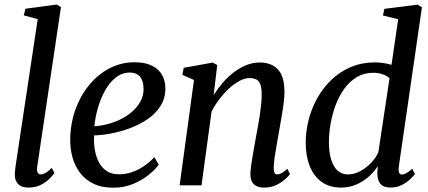

<svg xmlns="http://www.w3.org/2000/svg" viewBox="-20 -838 1936 868"><path d="M148 -83Q145.5 -66.5 150.2 -58Q155 -49.5 164 -49.5Q173 -49.5 184.8 -55.8Q196.5 -62 214 -79L226 -56Q219.5 -46 204 -30.2Q188.5 -14.5 164.5 -2.2Q140.5 10 108.5 10Q90.5 10 76.5 4Q62.5 -2 54.5 -15.8Q46.5 -29.5 47 -51.5Q47 -56 47.8 -63Q48.5 -70 49.2 -77.5Q50 -85 51 -91L150.5 -751.5L87.5 -768.5L95 -798.5L237 -817.5L255.5 -805.5Z M697.5 -93.5Q683.5 -73 654 -48.8Q624.5 -24.5 583.2 -7Q542 10.5 492 10.5Q439.5 10.5 402.5 -7.5Q365.5 -25.5 342 -56.5Q318.5 -87.5 307.8 -126.5Q297 -165.5 297.5 -207Q298 -277.5 320.2 -340.5Q342.5 -403.5 381.8 -452Q421 -500.5 473.8 -528.5Q526.5 -556.5 588.5 -556.5Q636 -556.5 666.8 -541.2Q697.5 -526 712.5 -499.5Q727.5 -473 727.5 -439.5Q728 -394.5 706.2 -359.8Q684.5 -325 648.5 -300.2Q612.5 -275.5 569.5 -259.2Q526.5 -243 483.2 -234.8Q440 -226.5 405.5 -226Q403.5 -193.5 408.5 -162.2Q413.5 -131 426.5 -105.5Q439.5 -80 462 -65Q484.5 -50 517.5 -50Q547.5 -50 575.8 -59.5Q604 -69 630 -86.5Q656 -104 678 -127.5ZM567.5 -510Q532 -510 503.8 -487.8Q475.5 -465.5 455.2 -429.2Q435 -393 422.8 -350.5Q410.5 -308 406.5 -267Q437 -269 468.8 -277.5Q500.5 -286 529.2 -300.8Q558 -315.5 580.5 -336Q603 -356.5 616.2 -382Q629.5 -407.5 629 -437Q628.5 -473.5 612.5 -491.8Q596.5 -510 567.5 -510Z M946 -408.5Q965 -438.5 988.2 -465.2Q1011.5 -492 1038.5 -512.2Q1065.5 -532.5 1094.5 -544Q1123.5 -555.5 1154.5 -555.5Q1206 -555.5 1236 -524.5Q1266 -493.5 1266 -420.5Q1266 -399.5 1262 -369Q1258 -338.5 1252.2 -305.5Q1246.5 -272.5 1241.5 -243.5Q1237 -216.5 1231.5 -186.8Q1226 -157 1222 -129.2Q1218 -101.5 1217.5 -81Q1217 -64 1221 -56.8Q1225 -49.5 1232 -49.5Q1241.5 -49.5 1253 -55.2Q1264.5 -61 1279 -75L1291 -51Q1285.5 -42.5 1269.5 -28Q1253.5 -13.5 1229.5 -1.8Q1205.5 10 1174.5 10Q1153 10 1138.8 2.8Q1124.5 -4.5 1118 -18.5Q1111.5 -32.5 1112 -53Q1112.5 -67 1115 -86.8Q1117.5 -106.5 1121.5 -129.8Q1125.5 -153 1129.8 -177Q1134 -201 1138 -223Q1142 -245 1146.5 -269.5Q1151 -294 1154.8 -319Q1158.5 -344 1160.8 -367.2Q1163 -390.5 1163 -410Q1163 -439 1157.5 -455.2Q1152 -471.5 1140 -478.2Q1128 -485 1107.5 -485Q1087.5 -485 1064.2 -473Q1041 -461 1017.5 -439.8Q994 -418.5 973 -391.2Q952 -364 936.5 -334L891 0H792L857 -476.5L804.5 -499.5L810.5 -531.5L941.5 -555L962 -544Z M1783 -85.5Q1780.5 -67.5 1784 -58.2Q1787.5 -49 1796.5 -49Q1806 -49 1817.2 -55.2Q1828.5 -61.5 1843.5 -75L1856 -51.5Q1850 -43 1834.8 -28.2Q1819.5 -13.5 1796.8 -1.8Q1774 10 1745 10Q1714 10 1699.5 -7.2Q1685 -24.5 1686 -57.5L1687.5 -87Q1673 -63 1648.2 -40.5Q1623.5 -18 1591.5 -4Q1559.5 10 1522 10Q1469 10 1433.2 -16.2Q1397.5 -42.5 1379.8 -88.2Q1362 -134 1362 -193Q1362 -242.5 1374.8 -294Q1387.5 -345.5 1413.2 -392.2Q1439 -439 1477 -476Q1515 -513 1565.2 -534.5Q1615.5 -556 1677.5 -556Q1695.5 -556 1714.8 -552.8Q1734 -549.5 1750 -545L1780 -751L1711 -768L1718 -798L1867.5 -817L1887.5 -805ZM1741 -484.5Q1728.5 -496 1709.2 -502.5Q1690 -509 1668 -509Q1626 -509 1593.2 -489.5Q1560.5 -470 1536.5 -436.8Q1512.5 -403.5 1497.2 -362.5Q1482 -321.5 1474.5 -278.2Q1467 -235 1467 -195.5Q1467 -149 1477.2 -116.2Q1487.5 -83.5 1506.5 -66.5Q1525.5 -49.5 1552.5 -49.5Q1581.5 -49.5 1608.8 -64.2Q1636 -79 1657.8 -102Q1679.5 -125 1690.5 -149.5Z"/></svg>

Font: Merriweather 48pt
Style: Italic
Weight: 400
Italic angle: -7.8°
Version: Version 2.101